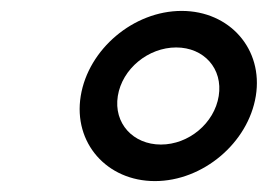

<svg xmlns="http://www.w3.org/2000/svg" viewBox="-20 -799 491 352"><path d="M128 -623C114 -537 176 -467 264 -467C352 -467 435 -537 449 -623C463 -709 401 -779 313 -779C225 -779 142 -709 128 -623ZM196 -623C204 -673 252 -712 303 -712C354 -712 389 -673 381 -623C373 -573 326 -534 275 -534C224 -534 188 -573 196 -623Z"/></svg>

Font: Charger Pro
Style: BdObl
Weight: 700
Designer: Jasper
Foundry: Cannot Into Space Fonts
Version: Version 1.09